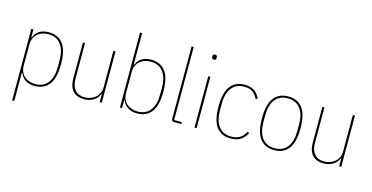

<svg xmlns="http://www.w3.org/2000/svg" viewBox="-89 -1185 3550 1830"><g transform="rotate(15 1686.5 -270.0)"><path d="M94 -506H115V-430H121Q135 -470 172 -494Q209 -518 265 -518Q356 -518 405.5 -454.5Q455 -391 455 -253Q455 -115 405.5 -51.5Q356 12 265 12Q209 12 172 -13Q135 -38 121 -78H115V200H94ZM265 -7Q346 -7 389 -63Q432 -119 432 -219V-287Q432 -387 389 -443Q346 -499 265 -499Q233 -499 205.5 -489.5Q178 -480 158 -462Q138 -444 126.5 -418Q115 -392 115 -359V-147Q115 -114 126.5 -88Q138 -62 158 -44Q178 -26 205.5 -16.5Q233 -7 265 -7Z M904 -76H898Q885 -38 846 -13Q807 12 751 12Q679 12 641 -30.5Q603 -73 603 -154V-506H624V-154Q624 -85 657 -46Q690 -7 752 -7Q782 -7 809.5 -16.5Q837 -26 858 -44Q879 -62 891.5 -88Q904 -114 904 -147V-506H925V0H904Z M1104 -740H1125V-430H1131Q1145 -470 1182 -494Q1219 -518 1275 -518Q1366 -518 1415.5 -454.5Q1465 -391 1465 -253Q1465 -115 1415.5 -51.5Q1366 12 1275 12Q1219 12 1182 -13Q1145 -38 1131 -78H1125V0H1104ZM1275 -7Q1356 -7 1399 -63Q1442 -119 1442 -219V-287Q1442 -387 1399 -443Q1356 -499 1275 -499Q1243 -499 1215.5 -489.5Q1188 -480 1168 -462Q1148 -444 1136.5 -418Q1125 -392 1125 -359V-147Q1125 -114 1136.5 -88Q1148 -62 1168 -44Q1188 -26 1215.5 -16.5Q1243 -7 1275 -7Z M1640 0Q1625 0 1619 -6Q1613 -12 1613 -27V-740H1634V-19H1710V0Z M1851 -673Q1839 -673 1834 -679Q1829 -685 1829 -693V-702Q1829 -710 1834 -716Q1839 -722 1851 -722Q1863 -722 1867.5 -716Q1872 -710 1872 -702V-693Q1872 -685 1867.5 -679Q1863 -673 1851 -673ZM1840 -506H1861V0H1840Z M2198 12Q2107 12 2058 -51.5Q2009 -115 2009 -253Q2009 -391 2058 -454.5Q2107 -518 2198 -518Q2255 -518 2292.5 -493.5Q2330 -469 2350 -422L2332 -413Q2311 -458 2280 -478.5Q2249 -499 2198 -499Q2117 -499 2074.5 -442Q2032 -385 2032 -287V-219Q2032 -121 2074.5 -64Q2117 -7 2198 -7Q2252 -7 2285.5 -29Q2319 -51 2341 -93L2357 -82Q2334 -39 2297 -13.5Q2260 12 2198 12Z M2628 12Q2537 12 2487.5 -51.5Q2438 -115 2438 -253Q2438 -391 2487.5 -454.5Q2537 -518 2628 -518Q2719 -518 2768.5 -454.5Q2818 -391 2818 -253Q2818 -115 2768.5 -51.5Q2719 12 2628 12ZM2628 -7Q2709 -7 2752 -63Q2795 -119 2795 -219V-287Q2795 -387 2752 -443Q2709 -499 2628 -499Q2547 -499 2504 -443Q2461 -387 2461 -287V-219Q2461 -119 2504 -63Q2547 -7 2628 -7Z M3267 -76H3261Q3248 -38 3209 -13Q3170 12 3114 12Q3042 12 3004 -30.5Q2966 -73 2966 -154V-506H2987V-154Q2987 -85 3020 -46Q3053 -7 3115 -7Q3145 -7 3172.5 -16.5Q3200 -26 3221 -44Q3242 -62 3254.5 -88Q3267 -114 3267 -147V-506H3288V0H3267Z"/></g></svg>

Font: IBM Plex Sans Condensed Thin
Style: Regular
Weight: 100
Width: 3
Designer: Mike Abbink, Paul van der Laan, Pieter van Rosmalen
Foundry: Bold Monday
Version: Version 1.3